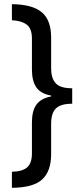

<svg xmlns="http://www.w3.org/2000/svg" viewBox="-20 -738 403 920"><path d="M37 85Q88 84 110.5 63.5Q133 43 133 -3V-152Q133 -206 154 -236Q175 -266 225 -276V-280Q175 -289 154 -319.5Q133 -350 133 -405V-553Q133 -602 107.5 -620.5Q82 -639 37 -641V-718Q135 -717 180 -679.5Q225 -642 225 -558V-410Q225 -364 246.5 -339.5Q268 -315 326 -315V-241Q271 -241 248 -218.5Q225 -196 225 -145V1Q225 82 182.5 121.5Q140 161 37 162Z"/></svg>

Font: Noto Sans Ethiopic ExtraCondensed Medium
Style: Regular
Weight: 500
Width: 2
Designer: Monotype Design Team
Foundry: Monotype Imaging Inc.
Version: Version 2.102; ttfautohint (v1.8.4.7-5d5b)